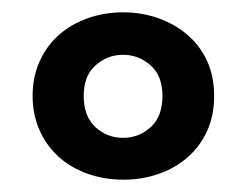

<svg xmlns="http://www.w3.org/2000/svg" viewBox="-20 -641 400 312"><path d="M328 -485Q328 -453 316.5 -428Q305 -403 285 -385.5Q265 -368 238 -358.5Q211 -349 181 -349Q149 -349 121.5 -359Q94 -369 74.5 -387Q55 -405 44 -430Q33 -455 33 -485Q33 -516 44.5 -541.5Q56 -567 76 -584.5Q96 -602 123 -611.5Q150 -621 180 -621Q210 -621 237 -611.5Q264 -602 284.5 -584.5Q305 -567 316.5 -542Q328 -517 328 -485ZM180 -552Q155 -552 135.5 -535Q116 -518 116 -485Q116 -452 135 -434.5Q154 -417 180 -417Q206 -417 225 -434.5Q244 -452 244 -485Q244 -518 224.5 -535Q205 -552 180 -552Z"/></svg>

Font: Baloo Tammudu 2 Medium
Style: Regular
Weight: 500
Designer: Maithili Shingre, Omkar Shende and Ek Type
Foundry: Ek Type
Version: Version 1.640;hotconv 1.0.111;makeotfexe 2.5.65597; ttfautoh